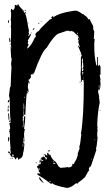

<svg xmlns="http://www.w3.org/2000/svg" viewBox="-20 -747 502 897"><path d="M232.9 3.9Q229 4.4 229 7.8H232.9ZM209.5 99.6Q209.5 103.5 215.3 103.5H217.3V101.6ZM227.1 13.7Q227.5 17.6 231 17.6H238.8Q238.8 13.7 234.9 13.7ZM174.3 3.9 170.4 2H168.5V3.9L170.4 7.8Q176.8 3.9 180.2 3.9Q180.2 5.9 182.1 5.9V3.9Q182.1 0 178.2 0Q174.3 0.5 174.3 3.9ZM406.7 -5.9V-2H408.7V-5.9ZM37.6 -25.4V-17.6H43.5V-21.5Q43.5 -25.4 39.6 -25.4ZM86.4 -76.2V-60.5H88.4V-76.2ZM422.4 -95.7V-91.8H424.3V-95.7ZM86.4 -193.4V-185.5Q86.4 -177.7 88.4 -169.9L86.4 -158.2V-152.3H88.4L90.3 -171.9V-173.8L88.4 -183.6H92.3V-189.5Q88.4 -189.5 88.4 -193.4ZM88.4 -218.8V-216.8H92.3V-222.7Q88.4 -222.2 88.4 -218.8ZM88.4 -230.5V-226.6H92.3V-230.5ZM90.3 -263.7V-236.3H92.3Q92.3 -244.1 94.2 -244.1Q92.3 -244.6 92.3 -263.7ZM94.2 -294.9V-289.1H96.2V-294.9ZM439.9 -330.1V-326.2H441.9V-330.1ZM441.9 -349.6V-334H443.8V-349.6ZM367.7 -384.8V-380.9H369.6V-384.8ZM365.7 -400.4V-396.5H367.7V-400.4ZM133.3 -406.2V-402.3Q137.2 -402.3 137.2 -406.2ZM363.8 -412.1V-402.3Q367.7 -404.3 369.6 -404.3V-408.2Q365.7 -408.2 365.7 -412.1ZM363.8 -474.6Q363.8 -462.9 361.8 -462.9Q363.8 -459 363.8 -457Q363.8 -454.1 361.8 -429.7Q363.8 -425.8 363.8 -423.8L361.8 -419.9Q363.8 -416 363.8 -414.1Q369.6 -416 369.6 -425.8H365.7V-427.7L369.6 -433.6Q368.7 -459 365.7 -459L367.7 -462.9V-464.8L365.7 -474.6ZM31.7 -525.4V-521.5H33.7V-525.4ZM350.1 -566.4V-562.5H352.1V-566.4ZM340.3 -593.8V-587.9H342.3Q342.3 -589.8 344.2 -593.8ZM232.9 3.9Q239.7 4.4 252.4 29.3Q261.2 37.1 262.2 37.1Q293.9 35.2 295.4 33.2L299.3 35.2Q318.8 35.2 318.8 17.6L322.8 19.5H324.7Q324.7 16.6 336.4 -2Q344.2 -22.5 344.2 -27.3H342.3Q352.1 -53.2 352.1 -54.7Q350.1 -58.6 350.1 -60.5Q355 -70.3 359.9 -119.1Q359.9 -121.1 357.9 -121.1Q371.6 -197.8 371.6 -359.4Q371.6 -361.3 369.6 -375L365.7 -373L361.8 -375V-371.1Q363.8 -367.2 363.8 -365.2H361.8Q357.9 -365.2 357.9 -369.1V-378.9Q357.9 -397.9 356 -398.4Q357.9 -415 357.9 -425.8V-480.5L361.8 -486.3Q361.8 -493.2 344.2 -533.2H346.2Q350.1 -533.2 350.1 -527.3H352.1V-531.2L344.2 -554.7L348.1 -552.7V-556.6Q344.2 -561.5 344.2 -564.5Q348.1 -570.8 348.1 -576.2H342.3L344.2 -580.1V-582Q338.9 -582 322.8 -599.6Q319.3 -599.6 311 -603.5L309.1 -599.6Q302.7 -603.5 297.4 -603.5H293.5L252.4 -589.8Q231.4 -579.6 197.8 -523.4Q176.3 -509.3 137.2 -400.4Q130.9 -400.4 127.4 -398.4Q127.4 -400.4 125.5 -400.4Q123.5 -397.9 123.5 -390.6Q125.5 -390.6 125.5 -388.7Q119.1 -375 113.8 -375V-369.1L117.7 -363.3V-357.4H113.8V-363.3H111.8Q111.8 -353.5 109.9 -339.8Q113.8 -323.2 113.8 -318.4H109.9V-322.3H107.9V-314.5H111.8V-310.5H109.9L106 -312.5Q103 -312.5 98.1 -210.9H92.3V-214.8H90.3V-203.1H86.4V-195.3Q90.3 -195.3 90.3 -191.4H92.3V-203.1H98.1Q98.1 -178.2 92.3 -146.5V-144.5H96.2Q92.3 -127 92.3 -119.1Q92.3 -112.8 94.2 -85.9H90.3V-103.5H88.4V-89.8Q88.4 -76.2 94.2 -76.2Q90.8 -31.2 86.4 -31.2L88.4 -27.3Q82.5 -5.9 70.8 -5.9Q70.8 -2.9 64.9 0Q64.9 -11.7 59.1 -11.7Q54.2 -2 51.3 -2Q49.8 -12.2 39.6 -15.6Q35.6 -13.7 33.7 -13.7Q33.7 -16.6 25.9 -25.4L29.8 -31.2V-39.1L27.8 -50.8Q27.8 -52.7 29.8 -52.7Q25.9 -78.6 25.9 -127V-128.9Q22 -128.9 22 -130.9Q23.9 -136.7 25.9 -136.7L23.9 -140.6L27.8 -146.5Q23.9 -169.9 23.9 -171.9Q27.8 -173.8 29.8 -173.8L27.8 -183.6Q27.8 -185.5 29.8 -185.5Q25.9 -206.1 25.9 -257.8V-269.5L23.9 -279.3H25.9L23.9 -283.2Q23.9 -285.2 25.9 -285.2L22 -296.9H23.9Q23.9 -298.8 22 -298.8Q26.4 -341.8 27.8 -341.8H29.8Q31.7 -407.7 33.7 -433.6L31.7 -447.3Q33.7 -469.7 35.6 -472.7Q31.7 -472.7 31.7 -476.6Q31.7 -478.5 33.7 -478.5L31.7 -482.4V-484.4Q29.8 -511.2 29.8 -529.3H31.7V-533.2Q31.7 -550.8 29.8 -556.6Q31.7 -573.7 31.7 -585.9V-615.2Q31.7 -619.6 29.8 -623Q31.7 -626.5 31.7 -630.9V-640.6Q31.7 -651.9 29.8 -654.3Q31.7 -665 31.7 -671.9V-687.5Q31.7 -691.9 29.8 -695.3Q31.7 -698.7 31.7 -705.1H33.7Q36.6 -705.1 39.6 -699.2Q49.3 -702.6 49.3 -720.7V-724.6Q52.7 -724.6 61 -720.7Q61 -726.6 64.9 -726.6H66.9Q66.9 -719.2 84.5 -703.1H86.4L84.5 -699.2V-697.3H86.4V-701.2Q90.3 -701.2 92.3 -687.5H96.2V-691.4H100.1V-689.5L98.1 -679.7Q102.5 -679.7 111.8 -619.1L115.7 -603.5Q113.8 -600.1 113.8 -595.7Q113.8 -593.8 115.7 -589.8L111.8 -580.1L115.7 -578.1Q116.2 -585.4 123.5 -589.8V-582Q109.9 -558.1 109.9 -556.6Q109.9 -554.7 111.8 -554.7L109.9 -544.9V-541H113.8Q113.8 -536.1 107.9 -527.3V-519.5Q128.4 -536.6 143.1 -572.3Q146 -572.3 148.9 -580.1Q145 -580.1 145 -584Q145 -594.7 162.6 -603.5Q162.6 -609.4 213.4 -656.2L223.1 -660.2L219.2 -666Q228 -673.8 229 -673.8V-669.9L227.1 -666H229Q256.3 -686.5 316.9 -695.3Q327.6 -697.3 334.5 -697.3Q344.2 -697.3 367.7 -679.7Q367.7 -681.6 369.6 -681.6Q369.6 -678.2 383.3 -669.9Q393.1 -658.7 393.1 -656.2H395L398.9 -658.2Q401.4 -648.9 414.6 -627Q414.6 -620.6 416.5 -617.2L414.6 -613.3L420.4 -599.6Q418.5 -579.6 418.5 -568.4V-564.5H422.4L420.4 -544.9V-531.2Q420.4 -480 430.2 -441.4H434.1V-480.5H438V-439.5H441.9V-445.3Q444.8 -445.3 449.7 -435.5V-400.4Q449.7 -396.5 445.8 -396.5L449.7 -373Q449.7 -371.1 447.8 -371.1L449.7 -357.4Q449.7 -324.2 438 -324.2V-320.3L443.8 -293H441.9Q443.8 -290 445.8 -267.6Q436 -223.1 434.1 -162.1L436 -150.4L434.1 -146.5Q434.1 -144.5 436 -140.6Q434.1 -127.4 434.1 -119.1V-113.3Q434.1 -108.9 436 -105.5Q432.1 -59.6 428.2 -52.7Q430.2 -48.8 430.2 -46.9L404.8 29.3Q395 35.2 395 43Q397 46.9 397 48.8Q393.1 49.8 377.4 80.1Q363.8 93.8 346.2 105.5L342.3 111.3L338.4 109.4H334.5Q311 130.9 291.5 130.9Q225.1 117.7 225.1 107.4Q225.1 111.3 221.2 111.3H217.3Q187 87.4 160.6 72.3Q157.7 72.3 152.8 64.5L156.7 62.5V64.5L160.6 62.5H162.6L168.5 66.4V64.5Q164.6 54.7 160.6 54.7V50.8Q164.6 45.9 164.6 43Q162.6 39.1 162.6 37.1H160.6V39.1Q162.6 43 162.6 44.9H158.7Q158.7 40.5 152.8 33.2Q152.8 27.3 160.6 27.3L158.7 23.4V21.5Q170.4 21.5 170.4 17.6V9.8L166.5 11.7Q166.5 9.8 164.6 5.9Q164.6 -2 176.3 -2Q176.3 -5.9 170.4 -5.9V-9.8Q180.2 -11.2 180.2 -15.6Q193.8 -13.2 193.8 -2V0H195.8Q195.8 -5.9 199.7 -5.9Q199.7 -13.7 189.9 -13.7V-19.5L191.9 -23.4Q188 -23.4 188 -27.3H189.9L199.7 -19.5Q199.7 -21.5 201.7 -21.5Q199.7 -25.4 199.7 -27.3Q201.7 -31.2 201.7 -33.2H205.6Q205.6 -23.4 215.3 -23.4Q221.2 -5.9 232.9 3.9ZM164.6 80.1 184.1 107.4H182.1Q166.5 96.2 162.6 85.9Q164.6 82 164.6 80.1ZM164.6 11.7H166.5V15.6H164.6ZM147 11.7H150.9V15.6H147ZM27.8 -7.8H31.7V-5.9H27.8ZM33.7 -9.8H39.6V-5.9Q35.6 -7.8 33.7 -7.8ZM184.1 -25.4H188V-21.5H184.1ZM18.1 -39.1H22Q25.9 -38.6 25.9 -35.2V-33.2Q25.9 -29.3 22 -29.3Q18.1 -34.2 18.1 -35.2ZM213.4 -44.9V-41L203.6 -39.1V-43ZM22 -107.4Q22 -103 23.9 -99.6Q22 -91.8 22 -85.9Q18.1 -85.9 18.1 -89.8V-103.5Q18.6 -107.4 22 -107.4ZM22 -183.6H25.9V-177.7H22ZM18.1 -216.8H22Q23.9 -192.4 23.9 -187.5H20V-189.5Q18.1 -213.9 18.1 -216.8ZM445.8 -230.5H449.7V-228.5H445.8ZM16.1 -238.3H20V-226.6H16.1ZM18.1 -253.9H20V-242.2H16.1V-244.1ZM18.1 -279.3H22V-269.5H16.1ZM359.9 -355.5H361.8V-351.6H359.9ZM352.1 -365.2H356V-361.3H352.1ZM352.1 -494.1H356V-492.2H352.1ZM25.9 -543H29.8V-539.1H25.9ZM22 -568.4H25.9L27.8 -554.7V-550.8H23.9V-558.6ZM125.5 -595.7H127.4V-591.8H125.5ZM141.1 -617.2V-615.2Q137.2 -610.4 137.2 -607.4H133.3V-609.4Q133.3 -612.3 141.1 -617.2ZM162.6 -640.6H164.6Q164.6 -637.7 158.7 -634.8V-636.7Q159.2 -640.6 162.6 -640.6ZM109.9 -640.6H113.8V-638.7H109.9ZM170.4 -648.4H174.3V-646.5H170.4ZM18.1 -652.3H22V-640.6H18.1ZM100.1 -699.2H102.1V-697.3Q95.2 -695.3 94.2 -695.3Q94.2 -699.2 100.1 -699.2Z"/></svg>

Font: Mister Brush
Style: Regular
Weight: 400
Designer: GGBotNet
Foundry: GGBotNet
Version: 1.00